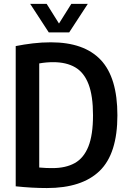

<svg xmlns="http://www.w3.org/2000/svg" viewBox="-20 -968 666 996"><path d="M223 7.5Q146 7.5 61.5 -1.5V-729Q104 -737.5 150 -743Q196 -748.5 244 -748.5Q416.5 -748.5 502.8 -657Q589 -565.5 589 -370Q589 -171 497.2 -81.8Q405.5 7.5 223 7.5ZM252.5 -96Q321 -96 367.8 -122Q414.5 -148 438.5 -208Q462.5 -268 462.5 -370Q462.5 -471 439.2 -531.5Q416 -592 370 -618.8Q324 -645.5 256 -645.5Q220 -645.5 183.5 -639V-99Q204 -97 220.8 -96.5Q237.5 -96 252.5 -96ZM233 -800 136.5 -948H222L286 -846L350 -948H435.5L339 -800Z"/></svg>

Font: Encode Sans Cnd SmBold
Style: Regular
Weight: 600
Width: 3
Designer: Multiple Designers
Foundry: Impallari Type
Version: Version 3.002; ttfautohint (v1.8.3) -l 8 -r 50 -G 200 -x 14 